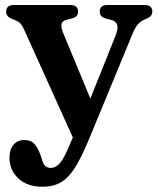

<svg xmlns="http://www.w3.org/2000/svg" viewBox="-20 -494 617 750"><path d="M253 69.5 264.5 43 73.5 -380Q64 -400.5 53.2 -407.8Q42.5 -415 24 -421.5Q3.5 -430.5 4 -448.5Q4 -474.5 35 -474.5H254Q285 -474.5 285 -448.5Q285 -428.5 261 -422L243 -417.5Q223 -413 220.2 -399.5Q217.5 -386 230.5 -356L333 -109L430.5 -352.5Q442 -381.5 437.8 -396.5Q433.5 -411.5 413.5 -416.5L393.5 -421.5Q369.5 -428 369.5 -448.5Q369.5 -474.5 400.5 -474.5H544Q575 -474.5 575 -448.5Q575 -440.5 570.5 -433.8Q566 -427 554 -421.5Q533 -414 521 -401.8Q509 -389.5 497.5 -361.5L327 51.5Q297.5 122.5 271.8 162.5Q246 202.5 216.5 219Q187 235.5 146.5 235.5Q86 235.5 51.5 202.8Q17 170 17 122Q17 90.5 32.5 71.8Q48 53 75 53Q101.5 53 115 68.8Q128.5 84.5 137.5 110L144 129Q152 162 178 162Q197 162 213.5 144Q230 126 253 69.5Z"/></svg>

Font: Fraunces 9pt Soft SemiBold
Style: Regular
Weight: 600
Version: Version 1.000;[b76b70a41]